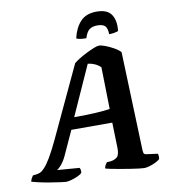

<svg xmlns="http://www.w3.org/2000/svg" viewBox="-142 -993 959 1076"><g transform="rotate(-10 337.0 -455.0)"><path d="M147 0Q140 0 115.5 -3.5Q91 -7 59.5 -12Q28 -17 -1 -23.5Q-30 -30 -46 -35Q-43 -46 -38.5 -54.5Q-34 -63 -30 -68L-11 -70Q-1 -71 10.5 -75.5Q22 -80 37.5 -96.5Q53 -113 73.5 -147Q94 -181 122 -240L312 -646Q322 -655 342 -667.5Q362 -680 386 -692Q410 -704 430 -712Q450 -720 460 -720Q473 -720 495.5 -711.5Q518 -703 541.5 -690Q565 -677 579 -662L599 -99Q600 -83 604.5 -79Q609 -75 620 -74L680 -66Q682 -63 683 -54.5Q684 -46 682 -35Q672 -26 655.5 -18Q639 -10 621 -5Q603 0 592 0Q584 0 562.5 -2.5Q541 -5 512.5 -9.5Q484 -14 455.5 -19Q427 -24 405 -28.5Q383 -33 375 -36Q377 -48 382 -56Q387 -64 391 -69L412 -70Q435 -73 449.5 -85.5Q464 -98 463 -139L459 -282H226L162 -142Q148 -113 131.5 -94.5Q115 -76 107 -74L235 -64Q242 -52 239 -35Q231 -26 213 -18Q195 -10 176.5 -5Q158 0 147 0ZM254 -349Q325 -349 377.5 -352Q430 -355 458 -360L453 -598Q424 -626 381 -631ZM398 -773Q373 -773 359.5 -776Q346 -779 342 -782Q355 -840 387.5 -875Q420 -910 480 -910Q541 -910 564 -875Q587 -840 580 -782Q574 -779 559.5 -776Q545 -773 528 -773Q527 -809 513.5 -821Q500 -833 471 -833Q442 -833 425.5 -820.5Q409 -808 398 -773Z"/></g></svg>

Font: Texturina 72pt 72pt ExtraBold
Style: Italic
Weight: 800
Italic angle: -11°
Designer: Guillermo Torres Carreño
Foundry: Omnibus-Type
Version: Version 1.002; ttfautohint (v1.8.3)